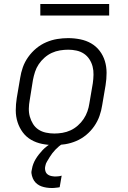

<svg xmlns="http://www.w3.org/2000/svg" viewBox="-20 -719 640 962"><path d="M252 8Q221 8 191 2Q161 -4 136 -18.5Q111 -33 94 -56Q77 -79 68 -107Q59 -135 59 -166Q59 -197 64 -228L81 -328Q85 -355 94.5 -382Q104 -409 121.5 -433.5Q139 -458 162 -477Q185 -496 212 -507.5Q239 -519 266.5 -523.5Q294 -528 321 -528Q352 -528 382 -522Q412 -516 437 -501.5Q462 -487 479.5 -464Q497 -441 505.5 -413Q514 -385 514 -354Q514 -323 509 -292L492 -192Q488 -165 478.5 -138Q469 -111 452 -86.5Q435 -62 412 -43Q389 -24 362 -12.5Q335 -1 307 3.5Q279 8 252 8ZM252 -50Q272 -50 293 -53.5Q314 -57 333.5 -66Q353 -75 370 -90Q387 -105 399 -123Q411 -141 418 -161Q425 -181 428 -202L445 -302Q448 -323 448.5 -344.5Q449 -366 444 -385.5Q439 -405 428 -422Q417 -439 400.5 -450Q384 -461 363.5 -465.5Q343 -470 322 -470Q302 -470 280.5 -466.5Q259 -463 239.5 -454Q220 -445 203 -430Q186 -415 174 -397Q162 -379 155.5 -359Q149 -339 145 -318L129 -218Q125 -197 124.5 -175.5Q124 -154 129.5 -134.5Q135 -115 145.5 -98Q156 -81 172.5 -70Q189 -59 210 -54.5Q231 -50 252 -50ZM239 223Q226 223 213 221Q200 219 188.5 215Q177 211 167 203.5Q157 196 150.5 186Q144 176 140 161.5Q136 147 138 138L140 128Q142 115 147 102Q152 89 159 77.5Q166 66 175 54.5Q184 43 193.5 33Q203 23 216 13Q229 3 237 -2L247 -8H295L294 0Q284 7 275 14.5Q266 22 257.5 31Q249 40 242 49Q235 58 229 68Q223 78 216 89.5Q209 101 208 109L206 118Q205 124 206 131Q207 138 209.5 143.5Q212 149 216.5 153Q221 157 226.5 159.5Q232 162 239.5 163.5Q247 165 251 165H256Q259 165 263 165Q267 165 271 164.5Q275 164 279 163.5Q283 163 285 162L289 161L279 219Q275 220 270.5 220.5Q266 221 261.5 221.5Q257 222 252 222.5Q247 223 244 223ZM182 -641V-699H527V-641Z"/></svg>

Font: Iosevka Aile Light
Style: Italic
Weight: 300
Italic angle: -9°
Designer: Belleve Invis
Foundry: Belleve Invis
Version: Version 31.1.0; ttfautohint (v1.8.4)